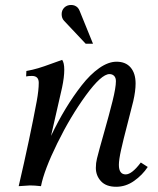

<svg xmlns="http://www.w3.org/2000/svg" viewBox="-20 -734 623 757"><path d="M439.5 -490.7Q475.6 -490.7 495.1 -467.8Q514.6 -444.8 514.6 -404.8Q514.6 -375 505.4 -335Q499.5 -310.1 482.7 -245.8Q465.8 -181.6 457.3 -142.8Q448.7 -104 448.7 -84Q448.7 -46.4 475.6 -46.4Q500 -46.4 535.2 -93.3L562.5 -75.7Q541.5 -43.9 508.8 -20.8Q476.1 2.4 438 2.4Q398.4 2.4 378.2 -19.5Q357.9 -41.5 357.9 -72.3Q357.9 -91.3 362.3 -108.9Q370.1 -140.6 390.4 -211.7Q410.6 -282.7 423.8 -335.7Q437 -388.7 437 -414.1Q437 -427.7 429.9 -434.8Q422.9 -441.9 411.6 -441.9Q379.9 -441.9 318.8 -358.4Q257.8 -274.9 205.8 -168.9Q153.8 -63 141.6 0Q115.7 -2.9 98.1 -2.9L53.7 0Q98.1 -190.9 125 -335.9Q132.8 -378.9 132.8 -407.7Q132.8 -434.6 106 -434.6Q91.8 -434.6 83 -432.6L84 -454.1Q108.4 -458.5 130.6 -465.1Q152.8 -471.7 182.9 -482.9Q212.9 -494.1 225.1 -498Q233.4 -486.3 233.4 -459Q233.4 -429.7 224.6 -388.2Q217.3 -355 181.2 -198.2Q208.5 -255.4 238.3 -304.7Q268.1 -354 301.8 -397.2Q335.4 -440.4 371.3 -465.6Q407.2 -490.7 439.5 -490.7ZM346.7 -561.5H317.9L232.4 -652.3Q223.1 -662.1 223.1 -678.2Q223.1 -693.8 233.6 -704.1Q244.1 -714.4 260.3 -714.4Q275.9 -714.4 286.1 -704.1Q290.5 -699.7 293.9 -691.4Z"/></svg>

Font: Flanker
Style: Italic
Weight: 400
Italic angle: -12°
Designer: Flanker
Version: Version 2.027